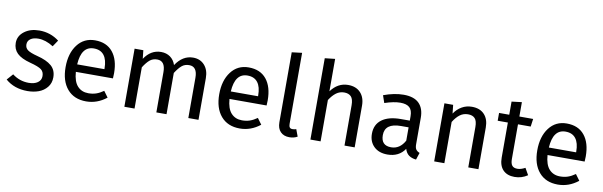

<svg xmlns="http://www.w3.org/2000/svg" viewBox="-49 -1227 5387 1715"><g transform="rotate(10 2644.5 -369.0)"><path d="M237.8 -539.1Q338.4 -539.1 417 -479L377.9 -420.9Q307.1 -465.8 241.2 -465.8Q196.3 -465.8 170.2 -447.3Q144 -428.7 144 -397Q144 -364.7 168.5 -346.7Q192.9 -328.6 256.8 -312Q344.7 -290 388.4 -252Q432.1 -213.9 432.1 -147.9Q432.1 -95.2 401.9 -58.1Q371.6 -21 325.7 -4.4Q279.8 12.2 224.1 12.2Q104.5 12.2 24.9 -57.1L74.2 -112.8Q140.6 -62 222.2 -62Q273.9 -62 304.4 -83.5Q335 -105 335 -142.1Q335 -181.2 309.1 -201.2Q283.2 -221.2 207 -241.2Q123 -263.2 85.4 -300.3Q47.9 -337.4 47.9 -394Q47.9 -457 101.8 -498Q155.8 -539.1 237.8 -539.1Z M960 -278.8Q960 -256.3 958 -231.9H621.6Q627.9 -144.5 665.5 -103.8Q703.1 -63 763.7 -63Q802.2 -63 834.2 -73.7Q866.2 -84.5 900.9 -108.9L940.9 -54.2Q856.9 12.2 756.8 12.2Q647 12.2 585.4 -59.8Q523.9 -131.8 523.9 -257.8Q523.9 -382.8 583 -460.9Q642.1 -539.1 742.7 -539.1Q847.7 -539.1 903.8 -470.2Q960 -401.4 960 -278.8ZM868.7 -299.8V-306.2Q868.7 -384.3 837.4 -425Q806.2 -465.8 744.6 -465.8Q631.3 -465.8 621.6 -299.8Z M1631.8 -539.1Q1696.8 -539.1 1735.8 -495.4Q1774.9 -451.7 1774.9 -377.9V0H1682.6V-365.2Q1682.6 -466.8 1608.9 -466.8Q1569.3 -466.8 1542.5 -444.3Q1515.6 -421.9 1484.9 -374V0H1392.6V-365.2Q1392.6 -466.8 1318.8 -466.8Q1279.3 -466.8 1252 -444.1Q1224.6 -421.4 1194.8 -374V0H1102.5V-526.9H1181.6L1189.9 -450.2Q1248.5 -539.1 1341.8 -539.1Q1390.1 -539.1 1424.8 -514.2Q1459.5 -489.3 1474.6 -443.8Q1538.1 -539.1 1631.8 -539.1Z M2353.5 -278.8Q2353.5 -256.3 2351.6 -231.9H2015.1Q2021.5 -144.5 2059.1 -103.8Q2096.7 -63 2157.2 -63Q2195.8 -63 2227.8 -73.7Q2259.8 -84.5 2294.4 -108.9L2334.5 -54.2Q2250.5 12.2 2150.4 12.2Q2040.5 12.2 1979 -59.8Q1917.5 -131.8 1917.5 -257.8Q1917.5 -382.8 1976.6 -460.9Q2035.6 -539.1 2136.2 -539.1Q2241.2 -539.1 2297.4 -470.2Q2353.5 -401.4 2353.5 -278.8ZM2262.2 -299.8V-306.2Q2262.2 -384.3 2231 -425Q2199.7 -465.8 2138.2 -465.8Q2024.9 -465.8 2015.1 -299.8Z M2600.1 12.2Q2549.3 12.2 2519.8 -18.1Q2490.2 -48.3 2490.2 -104V-738.8L2582.5 -750V-106Q2582.5 -84.5 2590.1 -74.2Q2597.7 -64 2615.2 -64Q2634.8 -64 2649.4 -69.8L2673.3 -5.9Q2641.1 12.2 2600.1 12.2Z M3038.1 -539.1Q3109.9 -539.1 3150.6 -495.8Q3191.4 -452.6 3191.4 -377.9V0H3099.1V-365.2Q3099.1 -421.4 3077.4 -444.1Q3055.7 -466.8 3015.1 -466.8Q2974.6 -466.8 2942.6 -443.1Q2910.6 -419.4 2882.3 -375V0H2790V-737.8L2882.3 -748V-454.1Q2944.8 -539.1 3038.1 -539.1Z M3727.1 -123Q3727.1 -90.8 3738 -75.4Q3749 -60.1 3771 -51.8L3750 12.2Q3709 7.8 3683.8 -10.7Q3658.7 -29.3 3647 -66.9Q3593.8 12.2 3489.7 12.2Q3412.1 12.2 3366.9 -31.5Q3321.8 -75.2 3321.8 -147Q3321.8 -231 3382.3 -275.9Q3442.9 -320.8 3553.7 -320.8H3634.8V-359.9Q3634.8 -415.5 3607.9 -439.7Q3581.1 -463.9 3524.9 -463.9Q3466.3 -463.9 3382.8 -436L3359.9 -502.9Q3458 -539.1 3542 -539.1Q3635.3 -539.1 3681.2 -493.7Q3727.1 -448.2 3727.1 -363.8ZM3510.7 -57.1Q3590.3 -57.1 3634.8 -139.2V-259.8H3565.9Q3419.9 -259.8 3419.9 -151.9Q3419.9 -57.1 3510.7 -57.1Z M4160.6 -539.1Q4233.4 -539.1 4273.7 -496.3Q4314 -453.6 4314 -377.9V0H4221.7V-365.2Q4221.7 -421.4 4200.7 -444.1Q4179.7 -466.8 4138.7 -466.8Q4096.7 -466.8 4064.9 -443.1Q4033.2 -419.4 4004.9 -374V0H3912.6V-526.9H3991.7L4000 -449.2Q4027.8 -491.2 4069.1 -515.1Q4110.4 -539.1 4160.6 -539.1Z M4725.6 -85 4760.3 -23.9Q4707 12.2 4642.6 12.2Q4575.2 12.2 4537.8 -26.6Q4500.5 -65.4 4500.5 -138.2V-456.1H4408.2V-526.9H4500.5V-646L4592.3 -657.2V-526.9H4717.3L4707.5 -456.1H4592.3V-142.1Q4592.3 -101.6 4606.9 -82.8Q4621.6 -64 4655.3 -64Q4687 -64 4725.6 -85Z M5238.3 -278.8Q5238.3 -256.3 5236.3 -231.9H4899.9Q4906.2 -144.5 4943.8 -103.8Q4981.4 -63 5042 -63Q5080.6 -63 5112.5 -73.7Q5144.5 -84.5 5179.2 -108.9L5219.2 -54.2Q5135.3 12.2 5035.2 12.2Q4925.3 12.2 4863.8 -59.8Q4802.2 -131.8 4802.2 -257.8Q4802.2 -382.8 4861.3 -460.9Q4920.4 -539.1 5021 -539.1Q5126 -539.1 5182.1 -470.2Q5238.3 -401.4 5238.3 -278.8ZM5147 -299.8V-306.2Q5147 -384.3 5115.7 -425Q5084.5 -465.8 5022.9 -465.8Q4909.7 -465.8 4899.9 -299.8Z"/></g></svg>

Font: FiraGO
Style: Regular
Weight: 400
Designer: bBox Type
Foundry: bBox Type GmbH
Version: Version 1.001;PS 001.001;hotconv 1.0.88;makeotf.lib2.5.64775